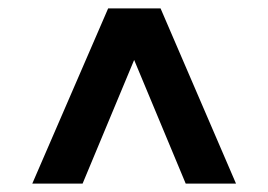

<svg xmlns="http://www.w3.org/2000/svg" viewBox="-20 -579 640 458"><path d="M543 -141 363 -559H238L57 -141H177L300 -436L423 -141Z"/></svg>

Font: AWKNG-Font
Style: Bold
Weight: 700
Designer: Awakening Church
Foundry: Awakening Church
Version: Version 1.700;PS 001.700;hotconv 1.0.88;makeotf.lib2.5.64775